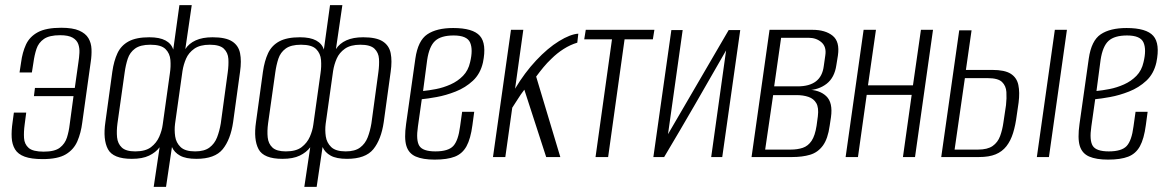

<svg xmlns="http://www.w3.org/2000/svg" viewBox="-20 -611 4536 747"><path d="M146 8Q102 8 76 -1.5Q50 -11 38.5 -30Q27 -49 25.5 -75.5Q24 -102 29 -136L34 -173H82L76 -127Q72 -98 73.5 -74Q75 -50 91.5 -35.5Q108 -21 150 -21Q193 -21 213 -36.5Q233 -52 240.5 -76Q248 -100 251 -126L266 -237H112L116 -269H271L285 -368Q288 -387 289 -405.5Q290 -424 284.5 -439.5Q279 -455 262.5 -464.5Q246 -474 214 -474Q172 -474 151 -459.5Q130 -445 122 -421Q114 -397 110 -367L104 -329H56L62 -368Q67 -407 81 -437.5Q95 -468 127 -485.5Q159 -503 218 -503Q263 -503 288 -492Q313 -481 324 -462.5Q335 -444 336 -420Q337 -396 333 -370L300 -134Q295 -94 281 -61.5Q267 -29 236 -10.5Q205 8 146 8Z M578 116 601 -38Q586 -18 560 -5.5Q534 7 493 7Q420 7 400 -30.5Q380 -68 390 -136L417 -332Q423 -374 437 -404Q451 -434 480.5 -450Q510 -466 561 -466Q601 -466 624 -453.5Q647 -441 654 -418L678 -591H726L701 -420Q715 -442 741.5 -454Q768 -466 807 -466Q858 -466 883 -450Q908 -434 914 -404Q920 -374 914 -332L887 -136Q877 -68 846.5 -30.5Q816 7 744 7Q703 7 680.5 -5.5Q658 -18 649 -39L626 116ZM506 -22Q546 -22 567.5 -38.5Q589 -55 599.5 -79Q610 -103 613 -126L641 -326Q645 -352 643 -377.5Q641 -403 624 -420Q607 -437 565 -437Q526 -437 505.5 -422Q485 -407 477 -382.5Q469 -358 465 -329L437 -131Q433 -101 435.5 -76.5Q438 -52 454 -37Q470 -22 506 -22ZM739 -22Q775 -22 795 -37Q815 -52 824.5 -76.5Q834 -101 839 -131L866 -329Q870 -358 868.5 -382Q867 -406 851 -421.5Q835 -437 796 -437Q758 -437 736 -421.5Q714 -406 704 -383Q694 -360 690 -335L661 -129Q658 -105 661.5 -80.5Q665 -56 682.5 -39Q700 -22 739 -22Z M1164 116 1187 -38Q1172 -18 1146 -5.5Q1120 7 1079 7Q1006 7 986 -30.5Q966 -68 976 -136L1003 -332Q1009 -374 1023 -404Q1037 -434 1066.5 -450Q1096 -466 1147 -466Q1187 -466 1210 -453.5Q1233 -441 1240 -418L1264 -591H1312L1287 -420Q1301 -442 1327.5 -454Q1354 -466 1393 -466Q1444 -466 1469 -450Q1494 -434 1500 -404Q1506 -374 1500 -332L1473 -136Q1463 -68 1432.5 -30.5Q1402 7 1330 7Q1289 7 1266.5 -5.5Q1244 -18 1235 -39L1212 116ZM1092 -22Q1132 -22 1153.5 -38.5Q1175 -55 1185.5 -79Q1196 -103 1199 -126L1227 -326Q1231 -352 1229 -377.5Q1227 -403 1210 -420Q1193 -437 1151 -437Q1112 -437 1091.5 -422Q1071 -407 1063 -382.5Q1055 -358 1051 -329L1023 -131Q1019 -101 1021.5 -76.5Q1024 -52 1040 -37Q1056 -22 1092 -22ZM1325 -22Q1361 -22 1381 -37Q1401 -52 1410.5 -76.5Q1420 -101 1425 -131L1452 -329Q1456 -358 1454.5 -382Q1453 -406 1437 -421.5Q1421 -437 1382 -437Q1344 -437 1322 -421.5Q1300 -406 1290 -383Q1280 -360 1276 -335L1247 -129Q1244 -105 1247.5 -80.5Q1251 -56 1268.5 -39Q1286 -22 1325 -22Z M1671 10Q1625 10 1597.5 -2Q1570 -14 1561 -43.5Q1552 -73 1560 -129L1596 -383Q1606 -453 1642.5 -477.5Q1679 -502 1743 -502Q1820 -502 1847 -471.5Q1874 -441 1859 -368Q1849 -324 1820 -297Q1791 -270 1753 -255Q1715 -240 1679 -233.5Q1643 -227 1621 -225L1606 -119Q1598 -65 1611.5 -43.5Q1625 -22 1674 -22Q1724 -22 1743.5 -43Q1763 -64 1770 -119L1778 -176H1825L1818 -124Q1811 -71 1795 -42Q1779 -13 1749.5 -1.5Q1720 10 1671 10ZM1626 -257Q1648 -259 1676.5 -264.5Q1705 -270 1733 -282.5Q1761 -295 1781.5 -316Q1802 -337 1809 -369Q1821 -418 1809 -445.5Q1797 -473 1745 -473Q1696 -473 1673 -452Q1650 -431 1642 -378Z M1898 0 1968 -495H2016L1984 -266Q2021 -328 2066 -376Q2111 -424 2155 -451Q2199 -478 2230 -480L2226 -445Q2199 -437 2173 -420.5Q2147 -404 2125 -382Q2109 -367 2094.5 -349.5Q2080 -332 2066 -313L2160 0H2105L2020 -262Q2006 -244 1993 -223Q1980 -202 1973 -192L1946 0Z M2297 0 2361 -458H2253L2259 -495H2526L2520 -458H2410L2346 0Z M2522 0 2592 -494H2636L2579 -89L2815 -494H2860L2790 0H2747L2805 -415Q2745 -310 2685.5 -207Q2626 -104 2564 0Z M2904 0 2974 -495H3141Q3191 -495 3219.5 -472Q3248 -449 3240 -395L3234 -358Q3227 -309 3196 -285Q3165 -261 3121 -260V-262Q3168 -262 3194.5 -237Q3221 -212 3213 -155L3208 -122Q3201 -71 3181.5 -44.5Q3162 -18 3132 -9Q3102 0 3062 0ZM2957 -29H3056Q3083 -29 3103.5 -36Q3124 -43 3137.5 -63Q3151 -83 3157 -122L3162 -159Q3166 -192 3156 -209.5Q3146 -227 3125.5 -234Q3105 -241 3079 -241H2988ZM2992 -275H3083Q3129 -275 3154.5 -294.5Q3180 -314 3185 -354L3191 -396Q3196 -429 3176 -446.5Q3156 -464 3126 -464H3019Z M3270 0 3340 -495H3388L3357 -279H3532L3563 -495H3610L3540 0H3493L3527 -242H3352L3318 0Z M3642 0 3712 -493H3760L3738 -339H3840Q3889 -339 3912.5 -324Q3936 -309 3942 -280.5Q3948 -252 3943 -212L3936 -164Q3931 -124 3921.5 -93.5Q3912 -63 3895.5 -42Q3879 -21 3853.5 -10.5Q3828 0 3789 0ZM3694 -29H3785Q3822 -29 3842 -43Q3862 -57 3871 -81.5Q3880 -106 3884 -135L3894 -202Q3897 -229 3895.5 -253Q3894 -277 3878.5 -292Q3863 -307 3823 -307H3734ZM4014 0 4084 -495H4131L4061 0Z M4291 10Q4245 10 4217.5 -2Q4190 -14 4181 -43.5Q4172 -73 4180 -129L4216 -383Q4226 -453 4262.5 -477.5Q4299 -502 4363 -502Q4440 -502 4467 -471.5Q4494 -441 4479 -368Q4469 -324 4440 -297Q4411 -270 4373 -255Q4335 -240 4299 -233.5Q4263 -227 4241 -225L4226 -119Q4218 -65 4231.5 -43.5Q4245 -22 4294 -22Q4344 -22 4363.5 -43Q4383 -64 4390 -119L4398 -176H4445L4438 -124Q4431 -71 4415 -42Q4399 -13 4369.5 -1.5Q4340 10 4291 10ZM4246 -257Q4268 -259 4296.5 -264.5Q4325 -270 4353 -282.5Q4381 -295 4401.5 -316Q4422 -337 4429 -369Q4441 -418 4429 -445.5Q4417 -473 4365 -473Q4316 -473 4293 -452Q4270 -431 4262 -378Z"/></svg>

Font: Alumni Sans Light
Style: Italic
Weight: 300
Italic angle: -8°
Version: Version 1.016